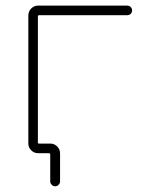

<svg xmlns="http://www.w3.org/2000/svg" viewBox="-20 -567 532 685"><path d="M115.2 -58.6Q115.2 -54.7 119.1 -54.7H160.2Q173.8 -54.7 184.1 -44.4Q194.3 -34.2 194.3 -19.5V80.1Q194.3 86.9 189 92.3Q183.6 97.7 176.8 97.7Q169.9 97.7 164.6 92.3Q159.2 86.9 159.2 80.1V-15.6Q159.2 -20.5 154.3 -20.5H115.2Q101.6 -20.5 91.3 -30.8Q81.1 -41 81.1 -54.7V-511.7Q81.1 -526.4 91.3 -536.6Q101.6 -546.9 115.2 -546.9H433.6Q441.4 -546.9 446.3 -542Q451.2 -537.1 451.2 -529.8Q451.2 -522.5 446.3 -517.6Q441.4 -512.7 433.6 -512.7H119.1Q115.2 -512.7 115.2 -507.8Z"/></svg>

Font: Gen Jyuu Gothic ExtraLight
Style: Regular
Weight: 100
Designer: [Source Han Sans]
Ryoko NISHIZUKA  (kana & ideographs); Paul D. Hunt (Latin, Greek & Cyrillic); Wenlong ZHANG  (bopomofo
Version: Version 1.002.20150607